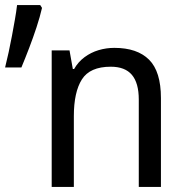

<svg xmlns="http://www.w3.org/2000/svg" viewBox="-20 -734 728 754"><path d="M429 -546Q519 -546 565.5 -499.5Q612 -453 612 -349V0H525V-343Q525 -408 498 -440Q471 -472 415 -472Q333 -472 301.5 -422Q270 -372 270 -278V0H183V-536H253L266 -463H271Q287 -491 312 -509.5Q337 -528 367 -537Q397 -546 429 -546ZM145 -703Q137 -668 123.5 -627Q110 -586 94.5 -545.5Q79 -505 64 -469H0Q7 -497 14 -529Q21 -561 27 -593.5Q33 -626 38.5 -657Q44 -688 47 -714H138Z"/></svg>

Font: Noto Sans Display
Style: Regular
Weight: 400
Designer: Monotype Design Team
Foundry: Monotype Imaging Inc.
Version: Version 2.003